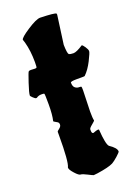

<svg xmlns="http://www.w3.org/2000/svg" viewBox="-145 -776 617 874"><g transform="rotate(-20 163.5 -338.5)"><path d="M238 -339 235 -238Q235 -205 238 -194Q238 -191 223 -179Q208 -167 208 -161V-155Q208 -141 216 -141Q234 -148 239.5 -148Q245 -148 245 -146Q250 -74 262 -62Q295 -40 295 -23Q295 -19 277 -3Q259 13 248 19Q226 30 171 38L152 40Q149 40 127 28.5Q105 17 96.5 17Q88 17 70.5 -2.5Q53 -22 53 -31V-33Q65 -55 65 -186V-202Q65 -204 75.5 -212Q86 -220 86 -229Q86 -238 80 -242Q74 -246 68 -249Q62 -252 62 -254Q69 -282 69 -332.5Q69 -383 67 -385Q65 -387 55.5 -387Q46 -387 41 -385.5Q36 -384 33.5 -382.5Q31 -381 30 -380Q29 -379 25 -379Q21 -379 11.5 -388Q2 -397 2 -400Q2 -412 17 -457Q32 -502 35 -505Q38 -508 46 -508L66 -507Q72 -507 74 -509Q76 -511 76 -536Q76 -590 64 -634L59 -649Q59 -659 103.5 -688Q148 -717 167 -717Q238 -715 244 -709Q245 -708 245 -703L226 -564Q227 -523 233 -517Q240 -513 255 -513Q270 -513 302 -534Q306 -534 315.5 -520Q325 -506 325 -498Q325 -490 307 -454.5Q289 -419 267 -398Q266 -397 253 -397H228Q198 -397 198 -391Q198 -373 206.5 -366Q215 -359 225 -359Q235 -359 236.5 -357.5Q238 -356 238 -339Z"/></g></svg>

Font: Piedra
Style: Regular
Weight: 400
Designer: Angel Koziupa & Ale Paul
Foundry: Angel Koziupa and Alejandro Paul
Version: Version 1.000